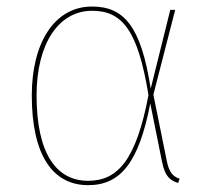

<svg xmlns="http://www.w3.org/2000/svg" viewBox="-20 -548 629 578"><path d="M256.9 -528.3C144.3 -528.3 75.7 -419.4 75.7 -260.7C75.7 -80.7 138.8 9.4 245.3 9.4C342.3 9.4 397.8 -57.6 432.4 -236.7L467.8 -60.8C477.3 -14.1 493.6 -4.7 516.1 2.9L520.8 -9.8C502.6 -16.6 489.4 -25.4 481.8 -65.1L441.7 -263L507.4 -518.3H492.6L433.7 -281.1C404.6 -470.4 352.3 -528.3 256.9 -528.3ZM257.3 -515.6C348.3 -515.6 395.3 -456 427 -261.7C389.9 -66.3 334.4 -3.7 245.3 -3.7C148.9 -3.7 90.1 -86.7 90.1 -260.7C90.1 -418.6 157.9 -515.6 257.3 -515.6Z"/></svg>

Font: Fira Sans Hair
Style: Regular
Weight: 100
Designer: bBox Type GmbH & Carrois Corporate GbR & Edenspiekermann AG
Foundry: bBox Type GmbH & Carrois Corporate GbR & Edenspiekermann AG
Version: Version 4.300;PS 004.300;hotconv 1.0.88;makeotf.lib2.5.64775